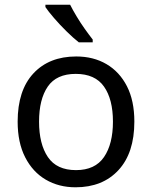

<svg xmlns="http://www.w3.org/2000/svg" viewBox="-20 -786 645 816"><path d="M551 -269Q551 -136 483.5 -63Q416 10 301 10Q230 10 174.5 -22.5Q119 -55 87 -117.5Q55 -180 55 -269Q55 -402 122 -474Q189 -546 304 -546Q377 -546 432.5 -513.5Q488 -481 519.5 -419.5Q551 -358 551 -269ZM146 -269Q146 -174 183.5 -118.5Q221 -63 303 -63Q384 -63 422 -118.5Q460 -174 460 -269Q460 -364 422 -418Q384 -472 302 -472Q220 -472 183 -418Q146 -364 146 -269ZM278 -766Q289 -744 305.5 -716.5Q322 -689 340.5 -663Q359 -637 374 -618V-606H315Q292 -624 263 -652.5Q234 -681 209.5 -709.5Q185 -738 173 -756V-766Z"/></svg>

Font: Noto Sans Pahawh Hmong
Style: Regular
Weight: 400
Designer: Monotype Design Team
Foundry: Monotype Imaging Inc.
Version: Version 2.001; ttfautohint (v1.8.4.7-5d5b)